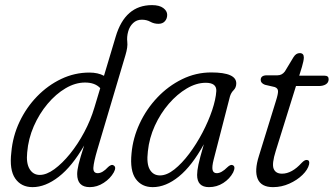

<svg xmlns="http://www.w3.org/2000/svg" viewBox="-20 -742 1338 770"><path d="M436.5 -51Q422.5 -26 396 -8.8Q369.5 8.5 340 8.5Q289.5 8.5 289.5 -44Q289.5 -59 295.2 -83.2Q301 -107.5 317.5 -158.5Q269 -74.5 215.5 -33Q162 8.5 110.5 8.5Q65 8.5 41 -26.2Q17 -61 25.5 -131.5Q31 -195.5 58.2 -253.2Q85.5 -311 128.8 -355.5Q172 -400 225.8 -425.5Q279.5 -451 338.5 -451Q373 -451 397 -438L444 -595Q481.5 -721.5 589.5 -721.5Q619 -721.5 634.8 -709.8Q650.5 -698 650.5 -682.5Q650.5 -667 641.2 -656.8Q632 -646.5 615.5 -646.5Q597.5 -646.5 582.8 -654.8Q568 -663 548.5 -663Q528 -663 513.8 -649.5Q499.5 -636 494 -615.5Q488 -594 490.5 -573.8Q493 -553.5 483 -520.5L370.5 -142Q356 -93 354.5 -70.2Q353 -47.5 372 -47.5Q391 -47.5 413.5 -72Q418 -76.5 424 -79.2Q430 -82 435 -79Q448 -72.5 436.5 -51ZM89 -130.5Q84.5 -87.5 98.8 -64Q113 -40.5 139.5 -40.5Q166.5 -40.5 198 -63.5Q229.5 -86.5 260.8 -125Q292 -163.5 317.8 -211.8Q343.5 -260 358.5 -310.5L382 -388.5Q361 -411 321 -411Q282 -411 243 -388Q204 -365 170.8 -325.5Q137.5 -286 115.5 -235.8Q93.5 -185.5 89 -130.5Z M837 -102.5Q829.5 -73.5 832.5 -60.5Q835.5 -47.5 849.5 -47.5Q868 -47.5 891.5 -71Q905 -84 913.5 -79.5Q926 -74 915 -50.5Q901.5 -25 875.5 -8.2Q849.5 8.5 818 8.5Q770.5 8.5 770.5 -40.5Q770.5 -57 775.8 -82Q781 -107 797.5 -163.5Q750 -77 697.5 -34.2Q645 8.5 592.5 8.5Q548 8.5 524.2 -24.8Q500.5 -58 507.5 -127Q513 -188.5 540 -246.5Q567 -304.5 610.8 -350.8Q654.5 -397 710 -424.2Q765.5 -451.5 827 -451.5Q929.5 -451.5 927.5 -406Q927 -390.5 916.8 -380.2Q906.5 -370 902 -354.5ZM573 -135Q567 -85.5 580.8 -62Q594.5 -38.5 621.5 -38.5Q649 -38.5 679.2 -62.5Q709.5 -86.5 738.8 -125.5Q768 -164.5 792 -210.2Q816 -256 830.8 -300Q845.5 -344 847.5 -377Q849 -410 805 -410Q767.5 -410 729 -387.2Q690.5 -364.5 657 -325.8Q623.5 -287 601 -237.8Q578.5 -188.5 573 -135Z M1081.5 -393 1042.5 -402Q1025.5 -408.5 1025.5 -421.5Q1025.5 -440 1050.5 -440H1093Q1111 -440 1122.5 -455.5L1157.5 -513.5Q1167.5 -529 1182 -529Q1198.5 -529 1198.5 -511.5Q1198.5 -499.5 1191 -474L1180 -438.5H1281.5Q1298 -438.5 1298 -424.5Q1298 -411 1287 -404Q1276 -397 1258.5 -397H1167L1086 -137Q1069.5 -85 1077.5 -65.2Q1085.5 -45.5 1111 -45.5Q1150.5 -45.5 1190 -89Q1202.5 -102 1211.5 -100.5Q1223 -99 1219.5 -82.5Q1214.5 -61.5 1193 -40.5Q1171.5 -19.5 1140.2 -5.5Q1109 8.5 1075 8.5Q1027.5 8.5 1013.5 -24.5Q999.5 -57.5 1018.5 -117L1086.5 -337Q1095.5 -365 1095 -376.8Q1094.5 -388.5 1081.5 -393Z"/></svg>

Font: Fraunces 72pt SuperSoft Light
Style: Italic
Weight: 300
Italic angle: -16°
Version: Version 1.000;[b76b70a41]